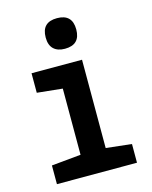

<svg xmlns="http://www.w3.org/2000/svg" viewBox="-116 -846 731 922"><g transform="rotate(-15 250.0 -385.0)"><path d="M257 -618Q221 -618 201 -637Q181 -656 181 -694Q181 -770 257 -770Q333 -770 333 -694Q333 -618 257 -618ZM51 0V-93L197 -107V-436L71 -449V-546H322V-107L449 -93V0Z"/></g></svg>

Font: Noto Sans Mono ExtraCondensed
Style: Bold
Weight: 700
Width: 2
Designer: Monotype Design Team
Foundry: Monotype Imaging Inc.
Version: Version 2.014